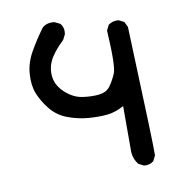

<svg xmlns="http://www.w3.org/2000/svg" viewBox="-68 -495 637 690"><g transform="rotate(-10 250.0 -150.5)"><path d="M403.3 130.9 383.8 121.1Q368.2 101.6 366.2 76.2V-92.8Q335 -75.2 304.2 -72.3Q273.4 -69.3 236.3 -72.3Q199.2 -75.2 162.1 -88.9Q125 -102.5 100.6 -132.8Q76.2 -163.1 64.5 -193.4Q52.7 -223.6 55.7 -264.6Q58.6 -305.7 81.1 -344.7Q103.5 -383.8 130.9 -420.9Q148.4 -436.5 175.8 -432.6L195.3 -422.9Q209 -407.2 205.1 -383.8L195.3 -364.3Q156.2 -327.1 142.6 -297.9Q128.9 -268.6 133.8 -237.3Q138.7 -206.1 167 -180.7Q195.3 -155.3 227.5 -150.4Q259.8 -145.5 287.6 -148.4Q315.4 -151.4 329.1 -169.9Q342.8 -188.5 353.5 -213.9Q364.3 -239.3 356.4 -370.1L366.2 -389.6Q381.8 -401.4 403.3 -399.4L422.9 -389.6L432.6 -370.1Q450.2 84 448.2 101.6L438.5 121.1Q424.8 132.8 403.3 130.9Z"/></g></svg>

Font: JasonHandwriting1
Style: Regular
Weight: 400
Version: Version 1.48.20